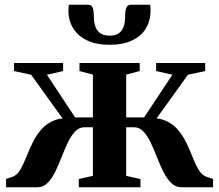

<svg xmlns="http://www.w3.org/2000/svg" viewBox="-20 -788 922 808"><path d="M5.5 0V-35L34 -44.5Q52.5 -51.5 65.5 -74Q78.5 -96.5 90.5 -126.8Q102.5 -157 117.5 -188Q132.5 -219 154.8 -244.2Q177 -269.5 210.5 -282.2Q244 -295 293.5 -287L276 -244L111 -473.5L39 -489V-523H245.5V-489L177.5 -473.5L296 -294H371V-474L314.5 -489V-523H568V-489L511 -474V-294H586.5L705.5 -473.5L637 -489V-523H843.5V-489L771 -473.5L606 -244L588.5 -287Q638 -295 671.5 -282.2Q705 -269.5 727 -244Q749 -218.5 764 -187.5Q779 -156.5 790.8 -126.2Q802.5 -96 815.8 -73.8Q829 -51.5 848 -44.5L876.5 -35V0H744Q718.5 0 700.2 -18.2Q682 -36.5 667.5 -65.2Q653 -94 640.5 -126.2Q628 -158.5 614.5 -187.2Q601 -216 584 -234.2Q567 -252.5 543.5 -252.5H511V-48L571 -34.5V0H311.5V-34.5L371 -48V-252.5H335.5Q312.5 -252.5 295.5 -234.2Q278.5 -216 265 -187.2Q251.5 -158.5 239 -126.2Q226.5 -94 212.5 -65.2Q198.5 -36.5 180.2 -18.2Q162 0 137.5 0ZM351.5 -768Q366.5 -768 370.8 -753.8Q375 -739.5 375 -719Q375 -695 381.2 -676.8Q387.5 -658.5 402 -648.2Q416.5 -638 441.5 -638Q466 -638 480.2 -648.2Q494.5 -658.5 500.5 -676.8Q506.5 -695 506.5 -719Q506.5 -739.5 511 -753.8Q515.5 -768 530.5 -768H612Q613 -762.5 613.2 -755.8Q613.5 -749 613.5 -743Q613.5 -701 594 -668.5Q574.5 -636 535.8 -617.8Q497 -599.5 441 -599.5Q385.5 -599.5 347 -617.8Q308.5 -636 288.2 -668.5Q268 -701 268 -743Q268 -749.5 268.5 -755.8Q269 -762 269.5 -768Z"/></svg>

Font: Merriweather 96pt
Style: Bold
Weight: 700
Version: Version 2.100